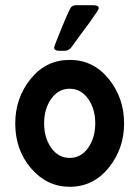

<svg xmlns="http://www.w3.org/2000/svg" viewBox="-20 -714 541 744"><path d="M39.1 -235.8Q39.1 -334 98.6 -408Q158.2 -481.9 250 -481.9Q341.8 -481.9 401.4 -408Q460.9 -334 460.9 -236.1Q460.9 -138.2 401.4 -64.2Q341.8 9.8 250 9.8Q162.1 9.8 100.6 -61.5Q39.1 -132.8 39.1 -235.8ZM178.5 -331.1Q150.9 -292 150.9 -236.1Q150.9 -180.2 178.5 -141.1Q206.1 -102.1 250 -102.1Q293.9 -102.1 321.5 -141.1Q349.1 -180.2 349.1 -236.1Q349.1 -292 321.5 -331.1Q293.9 -370.1 250 -370.1Q206.1 -370.1 178.5 -331.1ZM189.9 -529.8Q189.9 -534.7 215.3 -596.9Q240.7 -659.2 250 -676.8Q256.8 -693.8 274.9 -693.8H340.8Q362.8 -693.8 362.8 -682.1Q362.8 -676.3 325.7 -625Q287.6 -574.2 257.8 -532.2Q246.6 -517.1 230 -517.1H211.9Q189.9 -516.6 189.9 -529.8Z"/></svg>

Font: CMU Sans Serif Demi Condensed
Style: DemiCondensed
Weight: 600
Width: 3
Version: Version 0.7.0